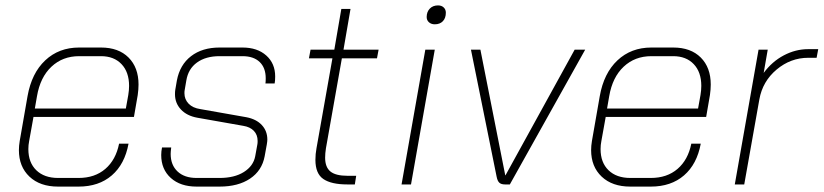

<svg xmlns="http://www.w3.org/2000/svg" viewBox="-20 -683 3050 711"><path d="M50 -127Q50 -143 53 -161L82 -327Q97 -412 147.5 -459.5Q198 -507 273 -507H354Q419 -507 456 -470Q493 -433 493 -370Q493 -352 490 -331L476 -250H104L88 -161Q85 -146 85 -131Q85 -81 114.5 -52.5Q144 -24 195 -24H271Q331 -24 370 -57.5Q409 -91 421 -151H456Q442 -75 394 -33.5Q346 8 271 8H195Q128 8 89 -29Q50 -66 50 -127ZM446 -281 455 -331Q458 -349 458 -365Q458 -416 430 -445.5Q402 -475 354 -475H273Q212 -475 170.5 -436Q129 -397 117 -327L109 -281Z M577 -109Q577 -122 580 -137H614Q612 -121 612 -113Q612 -72 637.5 -48Q663 -24 708 -24H793Q848 -24 883 -46Q918 -68 925 -104L933 -148Q934 -152 934 -161Q934 -184 920 -198.5Q906 -213 881 -217L711 -247Q672 -254 650 -277.5Q628 -301 628 -334Q628 -344 629 -350L635 -385Q646 -443 687.5 -475Q729 -507 793 -507H878Q933 -507 966 -477.5Q999 -448 999 -400Q999 -383 997 -374H963Q964 -381 964 -393Q964 -432 941.5 -453.5Q919 -475 878 -475H793Q742 -475 709.5 -451.5Q677 -428 670 -385L664 -350Q663 -346 663 -338Q663 -315 678.5 -299Q694 -283 722 -279L892 -249Q929 -242 949.5 -220Q970 -198 970 -166Q970 -160 968 -148L960 -104Q950 -51 906 -21.5Q862 8 793 8H708Q648 8 612.5 -24Q577 -56 577 -109Z M1148 -91Q1148 -113 1152 -134L1211 -467H1124L1130 -499H1218L1244 -650H1278L1252 -499H1382L1376 -467H1246L1187 -134Q1184 -115 1184 -99Q1184 -64 1203.5 -48Q1223 -32 1267 -32H1299L1294 0H1266Q1207 0 1177.5 -20Q1148 -40 1148 -91Z M1560 -620Q1560 -639 1571.5 -651Q1583 -663 1602 -663Q1615 -663 1623 -655.5Q1631 -648 1631 -636Q1631 -616 1620 -604.5Q1609 -593 1590 -593Q1577 -593 1568.5 -600.5Q1560 -608 1560 -620ZM1555 -499H1590L1502 0H1467Z M1819 -29 1724 -499H1759L1851 -34H1852L2108 -499H2147L1868 0H1850Q1836 0 1829 -6.5Q1822 -13 1819 -29Z M2169 -127Q2169 -143 2172 -161L2201 -327Q2216 -412 2266.5 -459.5Q2317 -507 2392 -507H2473Q2538 -507 2575 -470Q2612 -433 2612 -370Q2612 -352 2609 -331L2595 -250H2223L2207 -161Q2204 -146 2204 -131Q2204 -81 2233.5 -52.5Q2263 -24 2314 -24H2390Q2450 -24 2489 -57.5Q2528 -91 2540 -151H2575Q2561 -75 2513 -33.5Q2465 8 2390 8H2314Q2247 8 2208 -29Q2169 -66 2169 -127ZM2565 -281 2574 -331Q2577 -349 2577 -365Q2577 -416 2549 -445.5Q2521 -475 2473 -475H2392Q2331 -475 2289.5 -436Q2248 -397 2236 -327L2228 -281Z M2789 -499H2823L2808 -413Q2839 -455 2882.5 -478Q2926 -501 2973 -501H3010L3004 -469H2973Q2908 -469 2856 -425.5Q2804 -382 2792 -315L2736 0H2701Z"/></svg>

Font: Bai Jamjuree ExtraLight
Style: Italic
Weight: 275
Italic angle: -10°
Version: Version 1.000; ttfautohint (v1.6)